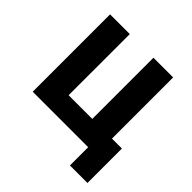

<svg xmlns="http://www.w3.org/2000/svg" viewBox="-175 -667 930 930"><g transform="rotate(45 290.0 -202.5)"><path d="M439 0H59V-530H194V-111H356V-530H491V-111H559V125H439Z"/></g></svg>

Font: Golos UI VF
Style: Regular
Weight: 400
Designer: A.Korolkova, Vitaly Kuzmin
Foundry: ParaType Ltd
Version: Version 2.000